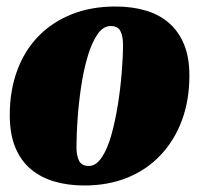

<svg xmlns="http://www.w3.org/2000/svg" viewBox="-20 -550 614 590"><path d="M239 20Q190 20 148 8Q106 -4 75 -30Q44 -56 27 -97Q10 -138 10 -196Q10 -271 32.5 -332.5Q55 -394 97.5 -438Q140 -482 200 -506Q260 -530 335 -530Q385 -530 426.5 -518Q468 -506 498 -480.5Q528 -455 545 -415Q562 -375 562 -318Q562 -243 539.5 -181.5Q517 -120 474.5 -74.5Q432 -29 372.5 -4.5Q313 20 239 20ZM253 -40Q275 -40 292.5 -66Q310 -92 322 -134.5Q334 -177 342 -227Q350 -277 354 -326Q358 -375 358 -413Q358 -439 350 -454.5Q342 -470 320 -470Q297 -470 279.5 -444.5Q262 -419 249.5 -377Q237 -335 229.5 -285Q222 -235 218.5 -186Q215 -137 215 -97Q215 -72 223 -56Q231 -40 253 -40Z"/></svg>

Font: Sansita Swashed Light Black
Style: Regular
Weight: 900
Version: Version 1.003